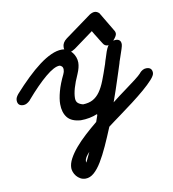

<svg xmlns="http://www.w3.org/2000/svg" viewBox="-149 -671 1041 1156"><g transform="rotate(-10 371.5 -93.5)"><path d="M416 25Q414 28 413 32Q412 36 417 25ZM31 -127Q9 -105 -11 -105Q-47 -105 -47 -140Q-47 -149 -43 -157.5Q-39 -166 -31 -176Q12 -224 53.5 -264Q95 -304 133.5 -333Q172 -362 207.5 -378Q243 -394 273 -394Q292 -394 308 -385.5Q324 -377 335 -363.5Q346 -350 352 -333.5Q358 -317 358 -300Q358 -271 341 -232Q301 -144 301 -92Q301 -72 312 -62Q323 -52 343 -47Q379 -48 403.5 -61.5Q428 -75 446.5 -101Q465 -127 480.5 -166.5Q496 -206 514 -260V-259Q516 -267 518.5 -275Q521 -283 523 -290V-289Q531 -316 538 -335.5Q545 -355 553.5 -368.5Q562 -382 573.5 -388.5Q585 -395 603 -395Q635 -395 635 -363Q635 -355 628.5 -335Q622 -315 613 -289Q610 -281 607.5 -273Q605 -265 602 -257L603 -258Q593 -226 585 -202Q577 -178 569 -153Q561 -128 551 -98.5Q541 -69 526 -27Q547 -44 568 -59.5Q589 -75 608 -89Q645 -116 673 -137.5Q701 -159 713 -172H712Q732 -195 755 -195Q790 -195 790 -161Q790 -146 767.5 -121Q745 -96 710.5 -66.5Q676 -37 634 -5Q592 27 552 56Q529 73 511 86Q493 99 475 113Q450 174 426.5 225.5Q403 277 380 315Q357 353 332.5 374.5Q308 396 281 396Q263 396 249 388Q235 380 225.5 368.5Q216 357 211 343.5Q206 330 206 319Q206 292 222 262Q238 232 265 200Q292 168 327.5 135.5Q363 103 402 71Q406 60 409 51Q412 42 416 31L415 32Q417 24 417 23.5Q417 23 416 25Q368 45 313 45Q256 41 231.5 10Q207 -21 207 -72Q207 -104 219 -148.5Q231 -193 257 -246Q264 -260 264 -274Q264 -288 256 -294.5Q248 -301 243 -301Q211 -301 156 -255Q101 -209 32 -129ZM301 301Q302 301 309.5 285Q317 269 330 241Q300 273 300 292Q300 294 300 297.5Q300 301 301 301ZM417 160Q391 182 368.5 202.5Q346 223 330 241Q340 218 352 190.5Q364 163 378 131ZM352 -385Q343 -379 334.5 -375Q326 -371 319 -371Q287 -371 287 -406Q287 -434 315 -455L477 -573Q494 -583 507 -583Q522 -583 535 -570L607 -449Q610 -443 610.5 -438.5Q611 -434 611 -432Q611 -425 604.5 -414.5Q598 -404 589 -394.5Q580 -385 569.5 -378Q559 -371 551 -371Q532 -371 522 -389Q514 -401 508 -411Q502 -421 496.5 -430Q491 -439 484.5 -449Q478 -459 471 -472Z"/></g></svg>

Font: Discipuli Britannica Bold
Style: Regular
Weight: 700
Designer: Peter Wiegel
Foundry: Peter Wiegel
Version: Version 0.001 2009